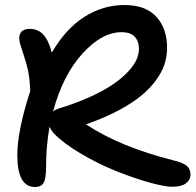

<svg xmlns="http://www.w3.org/2000/svg" viewBox="-20 -730 777 763"><path d="M119.1 13.2Q48.8 13.2 48.8 -113.8Q48.8 -209.5 100.1 -368.2Q98.6 -415 91.6 -448.7Q84.5 -482.4 64 -543Q51.3 -576.7 60.1 -595.9Q68.8 -615.2 99.1 -615.2Q130.4 -615.2 151.6 -593Q172.9 -570.8 186 -521Q240.7 -615.2 314.7 -662.6Q388.7 -710 474.1 -710Q559.1 -710 601.6 -663.1Q644 -616.2 644 -540Q644 -506.8 633.8 -475.1Q623.5 -443.4 599.6 -410.6Q575.7 -377.9 539.1 -348.1Q502.4 -318.4 447.3 -289.3Q392.1 -260.3 321.8 -235.8Q457.5 -146 668.9 -92.8Q707.5 -83.5 722.2 -71Q736.8 -58.6 736.8 -36.1Q736.8 -14.6 718.5 -1.2Q700.2 12.2 664.1 12.2Q634.3 12.2 573.2 -4.9Q512.2 -22 442.4 -49.8Q372.6 -77.6 302.2 -118.9Q231.9 -160.2 191.9 -202.1Q184.6 -210.4 176.8 -226.1Q163.1 -149.9 163.1 -66.9Q163.1 -19.5 153.1 -3.2Q143.1 13.2 119.1 13.2ZM462.9 -602.1Q384.8 -602.1 307.1 -516.4Q229.5 -430.7 190.9 -287.1Q197.8 -293 210.9 -297.9Q281.2 -319.3 337.2 -344.7Q393.1 -370.1 429 -394.8Q464.8 -419.4 488.8 -445.1Q512.7 -470.7 522.5 -493.2Q532.2 -515.6 532.2 -536.1Q532.2 -565.9 515.4 -584Q498.5 -602.1 462.9 -602.1Z"/></svg>

Font: Shantell Sans Irregular
Style: Regular
Weight: 500
Designer: Stephen Nixon, Anya Danilova, Shantell Martin
Foundry: Arrow Type
Version: Version 1.006;[9816181b4]